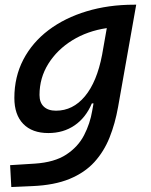

<svg xmlns="http://www.w3.org/2000/svg" viewBox="-20 -542 626 797"><path d="M26.9 234.4 22 143.6 124.5 137.2Q206.1 131.8 255.1 99.6Q304.2 67.4 329.1 19Q354 -29.3 362.8 -82.5L368.2 -112.8H361.3Q336.4 -53.7 289.8 -21.7Q243.2 10.3 180.7 10.3Q113.3 10.3 76.4 -27.8Q39.6 -65.9 39.6 -135.3Q39.6 -223.1 76.9 -294.7Q114.3 -366.2 181.6 -417Q249 -467.8 339.6 -495.1Q430.2 -522.5 536.1 -522.5H545.4L470.2 -98.1Q458 -29.3 434.8 28.8Q411.6 86.9 371.6 130.9Q331.5 174.8 268.8 200.7Q206.1 226.6 114.7 230.5ZM423.3 -425.3Q343.3 -413.6 280.3 -374.8Q217.3 -335.9 180.7 -277.3Q144 -218.8 144 -147.5Q144 -116.2 161.9 -99.4Q179.7 -82.5 212.4 -82.5Q282.7 -82.5 332.5 -142.3Q382.3 -202.1 403.8 -314.5Z"/></svg>

Font: CaskaydiaCove NFP
Style: Italic
Weight: 400
Italic angle: -10°
Designer: Aaron Bell
Foundry: Saja Typeworks
Version: Version 2111.001; VTT 6.35;Nerd Fonts 3.1.1